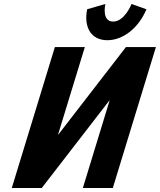

<svg xmlns="http://www.w3.org/2000/svg" viewBox="-20 -938 795 955"><path d="M634.2 -918.2C634.2 -918.2 600.6 -830.7 542.3 -830.7C484.1 -830.7 504 -918.2 504 -918.2L413.3 -891.9C395.7 -800.9 434.1 -738 514 -738C594 -738 670.4 -800.9 708.4 -891.9ZM525.1 -438H523.9L187.6 -2.8H38.6L253 -704H402L268.9 -268.8H270.2L606.5 -704H755.5L541.1 -2.8H392.1Z"/></svg>

Font: Hussar
Style: BdSuprConOblThree
Weight: 700
Foundry: Cannot Into Space Fonts
Version: Version 2.00